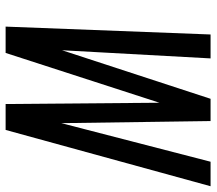

<svg xmlns="http://www.w3.org/2000/svg" viewBox="-62 -688 751 666"><g transform="rotate(90 313.0 -355.5)"><path d="M407.7 -193.4 541.5 -710.9H626.5L431.2 0H341.3L336.9 -533.7L164.1 0H72.8L100.1 -710.9H183.1L154.8 -195.8L323.2 -710.9H400.4Z"/></g></svg>

Font: TypoPRO Roboto Mono
Style: Italic
Weight: 400
Designer: Google
Version: Version 2.000986; 2015; ttfautohint (v1.3)